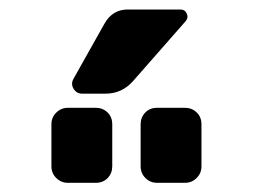

<svg xmlns="http://www.w3.org/2000/svg" viewBox="-20 -990 540 410"><path d="M375 -759.8Q389.6 -759.8 399.9 -750Q410.2 -740.2 410.2 -724.6V-634.8Q410.2 -620.1 399.9 -609.9Q389.6 -599.6 375 -599.6H315.4Q300.8 -599.6 290.5 -609.9Q280.3 -620.1 280.3 -634.8V-724.6Q280.3 -739.3 290 -749.5Q299.8 -759.8 315.4 -759.8ZM184.6 -759.8Q199.2 -759.8 209.5 -750Q219.7 -740.2 219.7 -724.6V-634.8Q219.7 -620.1 210 -609.9Q200.2 -599.6 184.6 -599.6H125Q110.4 -599.6 100.1 -609.9Q89.8 -620.1 89.8 -634.8V-724.6Q89.8 -739.3 100.1 -749.5Q110.4 -759.8 125 -759.8ZM365.2 -969.7Q375 -969.7 378.9 -960.9Q382.8 -952.1 376 -944.3L263.7 -816.4Q240.2 -790 205.1 -790H155.3Q143.6 -790 137.2 -800.3Q130.9 -810.5 136.7 -821.3L203.1 -939.5Q220.7 -970.7 254.9 -969.7Z"/></svg>

Font: Rounded-L Mgen+ 1m bold
Style: Bold
Weight: 700
Designer: [Source Han Sans]
Ryoko NISHIZUKA  (kana & ideographs); Paul D. Hunt (Latin, Greek & Cyrillic); Wenlong ZHANG  (bopomofo
Version: Version 1.059.20150602